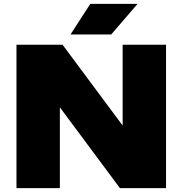

<svg xmlns="http://www.w3.org/2000/svg" viewBox="-20 -971 942 991"><path d="M65 0V-740H303L613 -323V-740H837V0H599L289 -417V0ZM344 -793 446 -951H690L554 -793Z"/></svg>

Font: Encode Sans Expanded Black
Style: Regular
Weight: 900
Width: 7
Designer: Multiple Designers
Foundry: Impallari Type
Version: Version 3.000; ttfautohint (v1.8.3) -l 8 -r 50 -G 200 -x 14 